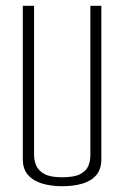

<svg xmlns="http://www.w3.org/2000/svg" viewBox="-20 -640 430 665"><path d="M195 5Q158 5 127 -4Q96 -13 77.5 -33.5Q59 -54 59 -89V-620H98V-103Q98 -83 106 -65.5Q114 -48 134.5 -37Q155 -26 195 -26Q237 -26 258 -37Q279 -48 286 -65.5Q293 -83 293 -103V-620H331V-89Q331 -54 313.5 -33.5Q296 -13 265.5 -4Q235 5 195 5Z"/></svg>

Font: Smooch Sans Thin Light
Style: Regular
Weight: 300
Version: Version 1.010